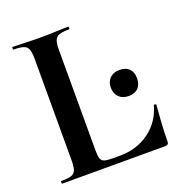

<svg xmlns="http://www.w3.org/2000/svg" viewBox="-116 -725 777 825"><g transform="rotate(-20 272.5 -312.5)"><path d="M213 -543V-85Q213 -60.5 217 -48.2Q221 -36 233.4 -32Q245.8 -28 270 -28H304Q382 -28 439 -70Q496 -112 515 -182Q516 -185 521 -184Q526 -183 526 -180Q523 -147 520 -100.7Q517 -54.3 517 -15Q517 0 501.6 0H30Q28 0 28 -6Q28 -12 30 -12Q60.7 -12 76.1 -17Q91.5 -22 96.7 -37Q102 -52 102 -81V-544Q102 -573 96.7 -587.5Q91.5 -602 76.1 -607.5Q60.7 -613 30 -613Q28 -613 28 -619Q28 -625 30 -625Q54 -625 87.3 -623.5Q120.6 -622 156.6 -622Q195 -622 227 -623.5Q259 -625 284 -625Q287 -625 287 -619Q287 -613 284 -613Q253.7 -613 238.5 -607.5Q223.4 -602 218.2 -587Q213 -572 213 -543ZM428 -256Q400 -256 383.5 -272.3Q367 -288.6 367 -316.6Q367 -343 383.5 -359Q400 -375 427.7 -375Q457 -375 472 -359Q487 -343 487 -316.6Q487 -288.6 471.9 -272.3Q456.7 -256 428 -256Z"/></g></svg>

Font: Cormorant Light
Style: Regular
Weight: 300
Designer: Christian Thalmann (Catharsis Fonts)
Foundry: Catharsis Fonts
Version: Version 4.000